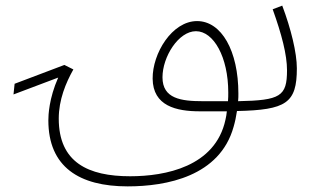

<svg xmlns="http://www.w3.org/2000/svg" viewBox="-20 -391 1104 683"><path d="M691 5C727 5 759 5 787 5C786 16 784 26 782 35C746 202 568 236 443 236C294 236 189 187 189 31C189 -36 214 -96 241 -144L209 -160L32 -93L28 -55L187 -115C154 -40 152 19 152 37C152 203 262 272 434 272C573 272 762 236 811 60C816 43 820 24 823 4C998 0 1036 -24 1036 -148C1036 -203 1015 -289 984 -371L950 -358C982 -269 1001 -196 1001 -141C1001 -48 977 -34 827 -31C828 -40 828 -50 828 -58C828 -210 768 -316 681 -316C592 -316 522 -201 523 -111C524 -14 607 5 691 5ZM702 -31C624 -31 558 -40 558 -116C558 -189 615 -280 677 -280C740 -280 792 -188 792 -62C792 -52 792 -42 791 -31C765 -31 735 -31 702 -31Z"/></svg>

Font: Noto Sans Arabic ExtLt
Style: Regular
Weight: 200
Designer: Monotype Design Team, Nadine Chahine, Nizar Qandah and Khaled Hosny
Foundry: Monotype Imaging Inc.
Version: Version 2.012